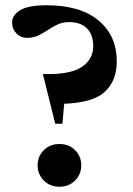

<svg xmlns="http://www.w3.org/2000/svg" viewBox="-20 -703 506 730"><path d="M157 -683Q285.5 -683 354.8 -625Q424 -567 424 -470Q424 -396.5 379.2 -354.5Q334.5 -312.5 224 -308.5L217.5 -232.5H190L143 -421.5Q245.5 -418.5 290 -447.8Q334.5 -477 334.5 -527.5Q334.5 -571.5 310.5 -595.2Q286.5 -619 242.5 -619Q218.5 -619 199.2 -610Q180 -601 162.2 -589Q144.5 -577 125.2 -568Q106 -559 82.5 -559Q59 -559 42.5 -575.8Q26 -592.5 26 -617.5Q26 -645.5 56.8 -664.2Q87.5 -683 157 -683ZM206 -155.5Q242 -155.5 265.5 -132Q289 -108.5 289 -74.5Q289 -40.5 265.5 -16.8Q242 7 206 7Q170 7 146.5 -16.8Q123 -40.5 123 -74.5Q123 -108.5 146.5 -132Q170 -155.5 206 -155.5Z"/></svg>

Font: Newsreader 16pt
Style: Bold
Weight: 700
Designer: Hugues Gentile
Foundry: Production Type
Version: Version 1.003; ttfautohint (v1.8.3)